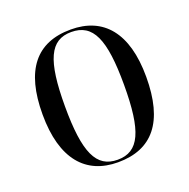

<svg xmlns="http://www.w3.org/2000/svg" viewBox="-105 -646 744 757"><g transform="rotate(-20 267.5 -268.0)"><path d="M266 10C410 10 485 -80 485 -269C485 -455 405 -546 269 -546C124 -546 50 -455 50 -269C50 -80 132 10 266 10ZM268 0C179 0 144 -74 144 -269C144 -462 178 -536 267 -536C358 -536 392 -462 392 -269C392 -75 358 0 268 0Z"/></g></svg>

Font: Noto Serif Display SemiCondensed
Style: Regular
Weight: 400
Width: 4
Designer: Monotype Design Team
Foundry: Monotype Imaging Inc.
Version: Version 2.009